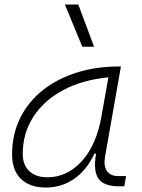

<svg xmlns="http://www.w3.org/2000/svg" viewBox="-20 -815 626 845"><path d="M181.6 10.3Q110.8 10.3 72 -27.8Q33.2 -65.9 33.2 -135.3Q33.2 -223.1 68.4 -294.7Q103.5 -366.2 167 -417Q230.5 -467.8 316.4 -495.1Q402.3 -522.5 503.4 -522.5H512.2L442.4 -126Q435.1 -85.4 450.4 -62.7Q465.8 -40 500.5 -40H534.7L526.9 4.9H503.9Q436 4.9 412.8 -29.5Q389.6 -64 402.8 -138.7H395.5Q362.3 -66.9 306.9 -28.3Q251.5 10.3 181.6 10.3ZM189 -34.7Q274.9 -34.7 339.8 -105.5Q404.8 -176.3 427.2 -306.2L457 -474.6Q341.8 -463.4 257.3 -418Q172.9 -372.6 126.5 -300.5Q80.1 -228.5 80.1 -137.7Q80.1 -88.9 108.9 -61.8Q137.7 -34.7 189 -34.7ZM342.3 -609.4 265.6 -794.9H324.7L394 -609.4Z"/></svg>

Font: Cascadia Mono ExtraLight
Style: Italic
Weight: 200
Italic angle: -10°
Monospace: yes
Designer: Aaron Bell
Foundry: Saja Typeworks
Version: Version 2404.023; ttfautohint (v1.8.4)